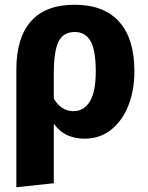

<svg xmlns="http://www.w3.org/2000/svg" viewBox="-20 -568 624 810"><path d="M547 -267Q547 -187 521.5 -122.5Q496 -58 448.5 -20.5Q401 17 337 17Q297 17 264.5 2.5Q232 -12 207 -46V205L49 222V-275Q49 -408 110.5 -478Q172 -548 295 -548Q418 -548 482.5 -476.5Q547 -405 547 -267ZM384 -265Q384 -358 361.5 -395.5Q339 -433 296 -433Q247 -433 227 -392.5Q207 -352 207 -260V-152Q238 -99 290 -99Q334 -99 359 -140Q384 -181 384 -265Z"/></svg>

Font: Statis Sans
Style: Bold
Weight: 700
Designer: bBox Type GmbH
Foundry: bBox Type GmbH
Version: Version 1.000